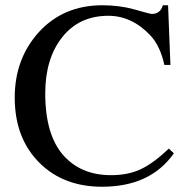

<svg xmlns="http://www.w3.org/2000/svg" viewBox="-20 -696 717 730"><path d="M622 -131 641 -113Q552 14 368 14Q223 14 132 -75Q36 -169 36 -325Q36 -471 126 -572Q220 -676 369 -676Q433 -676 488 -661Q551 -643 557 -643Q590 -643 599 -676H619L628 -449H605Q589 -521 553 -560Q482 -636 392 -636Q281 -636 216.5 -554.5Q152 -473 152 -341Q152 -180 224 -102Q291 -30 402 -30Q468 -30 516 -53Q564 -76 622 -131Z"/></svg>

Font: STIX Math
Style: Regular
Weight: 400
Designer: MicroPress Inc., with final additions and corrections provided by Coen Hoffman, Elsevier (retired)
Version: Version 1.1.1